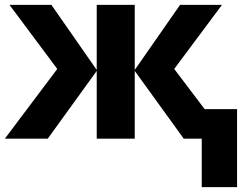

<svg xmlns="http://www.w3.org/2000/svg" viewBox="-21 -569 1013 788"><path d="M890 -549 694 -286 819 -121H952V199H807V0H733L532 -278V0H376V-278L175 0H-1L214 -286L18 -549H190L376 -282V-549H532V-282L718 -549Z"/></svg>

Font: Noto Sans UI Extra
Style: Regular
Weight: 800
Designer: Monotype Design Team
Foundry: Monotype Imaging Inc.
Version: Version 1.901